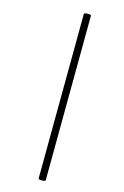

<svg xmlns="http://www.w3.org/2000/svg" viewBox="-171 -784 646 1002"><g transform="rotate(20 152.5 -282.5)"><path d="M185 163 113 -723Q112 -728 121 -730.5Q130 -733 140 -733Q150 -733 151 -728L223 159Q224 163 214.5 165.5Q205 168 195.5 167.5Q186 167 185 163Z"/></g></svg>

Font: Cormorant Garamond Light Medium
Style: Italic
Weight: 500
Italic angle: -10°
Version: Version 4.001